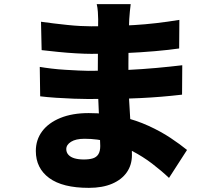

<svg xmlns="http://www.w3.org/2000/svg" viewBox="-20 -837 1040 927"><path d="M611 -817Q609 -801 607 -781.5Q605 -762 604 -744Q603 -722 602 -686.5Q601 -651 600.5 -609.5Q600 -568 600 -528Q600 -488 600 -456Q600 -419 602.5 -369.5Q605 -320 608.5 -267.5Q612 -215 614.5 -167.5Q617 -120 617 -88Q617 -41 592.5 -5.5Q568 30 521.5 50Q475 70 409 70Q282 70 217.5 22.5Q153 -25 153 -108Q153 -162 183.5 -203Q214 -244 271.5 -267.5Q329 -291 408 -291Q492 -291 564.5 -274Q637 -257 697 -229.5Q757 -202 803.5 -171Q850 -140 883 -113L796 22Q759 -13 714.5 -47Q670 -81 618 -108Q566 -135 508.5 -151Q451 -167 388 -167Q346 -167 323 -152.5Q300 -138 300 -117Q300 -101 310.5 -89.5Q321 -78 340 -72.5Q359 -67 385 -67Q411 -67 428.5 -72.5Q446 -78 455 -92.5Q464 -107 464 -132Q464 -151 462 -189Q460 -227 458 -274.5Q456 -322 454 -370Q452 -418 452 -456Q452 -493 452.5 -535.5Q453 -578 453 -619Q453 -660 453.5 -693Q454 -726 454 -744Q454 -758 452.5 -779.5Q451 -801 447 -817ZM178 -732Q206 -728 239 -724Q272 -720 305.5 -716.5Q339 -713 368.5 -711.5Q398 -710 420 -710Q526 -710 628 -716Q730 -722 846 -741L845 -603Q797 -596 728.5 -590Q660 -584 580.5 -580.5Q501 -577 421 -577Q391 -577 347.5 -579.5Q304 -582 259.5 -586.5Q215 -591 181 -595ZM172 -514Q195 -510 228 -506Q261 -502 295.5 -500Q330 -498 360 -496.5Q390 -495 407 -495Q511 -495 590.5 -499Q670 -503 735.5 -509Q801 -515 860 -522L859 -380Q807 -374 758.5 -370Q710 -366 659 -363.5Q608 -361 546.5 -360Q485 -359 405 -359Q379 -359 336.5 -360.5Q294 -362 250 -365Q206 -368 174 -372Z"/></svg>

Font: Noto Sans SC Thin Black
Style: Regular
Weight: 900
Version: Version 2.004-H2;hotconv 1.0.118;makeotfexe 2.5.65603